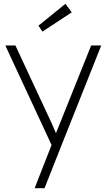

<svg xmlns="http://www.w3.org/2000/svg" viewBox="-20 -759 560 1009"><path d="M162 230 251 3 8 -520H61L254 -106Q259 -94 264 -82.5Q269 -71 274 -59Q277 -66 279.5 -72.5Q282 -79 285 -86L459 -520H512L305 0L214 230ZM203 -593 182 -624 324 -739 357 -694Z"/></svg>

Font: Lexend ExtraLight
Style: Regular
Weight: 200
Designer: Bonnie Shaver-Troup, Thomas Jockin
Foundry: Lexend
Version: Version 1.007; ttfautohint (v1.8.3)